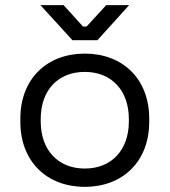

<svg xmlns="http://www.w3.org/2000/svg" viewBox="-20 -711 658 745"><path d="M309 14C457 14 559 -85 559 -238V-251C559 -404 457 -503 309 -503C161 -503 59 -404 59 -251V-238C59 -85 161 14 309 14ZM137 -691 261 -555H358L481 -691H392L316 -608H302L227 -691ZM138 -240V-249C138 -361 205 -432 309 -432C412 -432 480 -361 480 -249V-240C480 -128 412 -57 309 -57C206 -57 138 -128 138 -240Z"/></svg>

Font: Meta Space
Style: Regular
Weight: 400
Designer: Meta Pool / Florian Karsten
Foundry: Meta Pool / Florian Karsten
Version: Version 2.000;Glyphs 3.1.1 (3137)